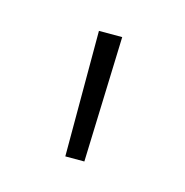

<svg xmlns="http://www.w3.org/2000/svg" viewBox="-45 -725 253 263"><g transform="rotate(15 81.5 -593.0)"><path d="M100 -682 94 -504H67V-682Z"/></g></svg>

Font: Human Sans ExtraLight
Style: Regular
Weight: 200
Designer: Tim Radville
Foundry: Continuum
Version: Version 1.000;FEAKit 1.0